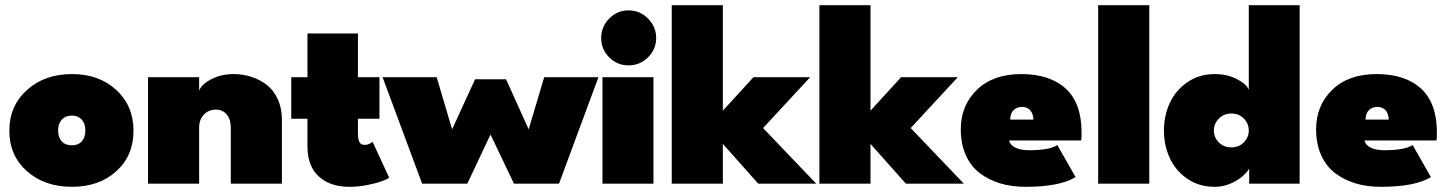

<svg xmlns="http://www.w3.org/2000/svg" viewBox="-20 -708 5590 740"><path d="M257 12Q151.5 12 83.8 -48.2Q16 -108.5 16 -204Q16 -300 84 -361.2Q152 -422.5 257 -422.5Q362 -422.5 428.2 -361.2Q494.5 -300 494.5 -204Q494.5 -108 428.2 -48Q362 12 257 12ZM257 -148Q281.5 -148 295.2 -163.2Q309 -178.5 309 -205Q309 -231.5 295 -247Q281 -262.5 257 -262.5Q232.5 -262.5 218.2 -247Q204 -231.5 204 -205Q204 -178.5 218 -163.2Q232 -148 257 -148Z M880 -422.5Q915.5 -422.5 947.8 -412.2Q980 -402 1007 -381.8Q1034 -361.5 1050.2 -326.5Q1066.5 -291.5 1066.5 -246.5V0H869.5V-216Q869.5 -248 853.8 -266.8Q838 -285.5 811.5 -285.5Q784 -285.5 765.8 -266.2Q747.5 -247 747.5 -216V0H550.5V-410.5H747.5V-359Q757.5 -384 795.5 -403.2Q833.5 -422.5 880 -422.5Z M1102.5 -410.5H1165V-579H1359.5V-410.5H1442.5V-250.5H1359.5V-197.5Q1359.5 -186.5 1360.2 -179.5Q1361 -172.5 1363.5 -164.8Q1366 -157 1371.8 -153.2Q1377.5 -149.5 1386.5 -149.5Q1395 -149.5 1404.2 -154Q1413.5 -158.5 1416 -161.5L1480 -23Q1474.5 -18.5 1454.8 -10.8Q1435 -3 1398.8 4.5Q1362.5 12 1326.5 12Q1252.5 12 1208.8 -27.8Q1165 -67.5 1165 -144V-250.5H1102.5Z M1870.5 -189.5 1781 0H1607L1454.5 -410.5H1663L1722.5 -209.5L1811 -402.5H1930.5L2017.5 -209.5L2077.5 -410.5H2286.5L2134.5 0H1961Z M2402.5 -456Q2359 -456 2328 -487Q2297 -518 2297 -561.5Q2297 -605 2328 -636.5Q2359 -668 2402.5 -668Q2446 -668 2477.5 -636.5Q2509 -605 2509 -561.5Q2509 -518.5 2477.8 -487.2Q2446.5 -456 2402.5 -456ZM2302 0V-410.5H2498.5V0Z M2884 -410.5H3102.5L2921 -214.5L3126 0H2902.5L2766 -153.5V0H2569V-688H2766V-281.5Z M3453 -410.5H3671.5L3490 -214.5L3695 0H3471.5L3335 -153.5V0H3138V-688H3335V-281.5Z M3869.5 -166.5Q3873 -149 3893.5 -139Q3914 -129 3945.5 -129Q4025.5 -129 4055 -149L4125.5 -25.5Q4064.5 12 3932 12Q3878.5 12 3834 -1.5Q3789.5 -15 3755.2 -41.5Q3721 -68 3702 -111Q3683 -154 3683 -209.5Q3683 -302 3745.5 -362.2Q3808 -422.5 3916 -422.5Q4026.5 -422.5 4087.5 -366.5Q4148.5 -310.5 4148.5 -197.5Q4148.5 -171 4147 -166.5ZM3963 -247Q3962 -271 3950.2 -283.5Q3938.5 -296 3919 -296Q3900 -296 3887 -284Q3874 -272 3873.5 -247Z M4409.5 0H4212.5V-688H4409.5Z M4989 0H4794.5V-57.5Q4774.5 -27 4737.5 -7.5Q4700.5 12 4661 12Q4601.5 12 4556.2 -19Q4511 -50 4488.5 -98.8Q4466 -147.5 4466 -205Q4466 -262 4488.5 -311Q4511 -360 4556.5 -391.2Q4602 -422.5 4661 -422.5Q4710 -422.5 4746.8 -403.5Q4783.5 -384.5 4793 -362.5V-688H4989ZM4726 -140Q4755 -140 4774 -159.2Q4793 -178.5 4793 -205Q4793 -231.5 4774 -251Q4755 -270.5 4726 -270.5Q4697 -270.5 4677.8 -251Q4658.5 -231.5 4658.5 -205Q4658.5 -178.5 4677.5 -159.2Q4696.5 -140 4726 -140Z M5239 -166.5Q5242.5 -149 5263 -139Q5283.5 -129 5315 -129Q5395 -129 5424.5 -149L5495 -25.5Q5434 12 5301.5 12Q5248 12 5203.5 -1.5Q5159 -15 5124.8 -41.5Q5090.5 -68 5071.5 -111Q5052.5 -154 5052.5 -209.5Q5052.5 -302 5115 -362.2Q5177.5 -422.5 5285.5 -422.5Q5396 -422.5 5457 -366.5Q5518 -310.5 5518 -197.5Q5518 -171 5516.5 -166.5ZM5332.5 -247Q5331.5 -271 5319.8 -283.5Q5308 -296 5288.5 -296Q5269.5 -296 5256.5 -284Q5243.5 -272 5243 -247Z"/></svg>

Font: League Spartan Black
Style: Regular
Weight: 900
Foundry: The League of Moveable Type
Version: Version 2.002